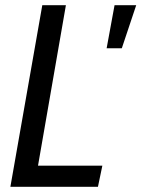

<svg xmlns="http://www.w3.org/2000/svg" viewBox="-20 -720 545 740"><path d="M20 0 143 -700H234L126.5 -81.5H374.5L357.5 0ZM391 -534 421.5 -700H505L449.5 -534Z"/></svg>

Font: Cabin Condensed
Style: Italic
Weight: 400
Width: 3
Italic angle: -10°
Designer: Pablo Impallari
Foundry: Pablo Impallari. http://www.impallari.com Igino Marini. http://www.ikern.com
Version: Version 3.001; ttfautohint (v1.8.3)